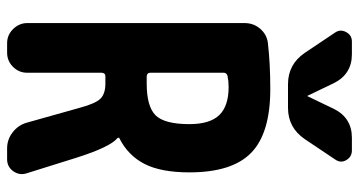

<svg xmlns="http://www.w3.org/2000/svg" viewBox="-255 -755 1010 540"><g transform="rotate(90 250.0 -485.0)"><path d="M367.2 -969.7H403.3Q420.9 -969.7 430.2 -954.1Q439.5 -938.5 428.7 -922.9L371.1 -836.9Q338.9 -790 283.2 -790H216.8Q161.1 -790 128.9 -836.9L71.3 -922.9Q61.5 -937.5 70.3 -953.6Q79.1 -969.7 96.7 -969.7H132.8Q188.5 -969.7 213.9 -918.9L249 -845.7Q249 -844.7 250 -844.7Q251 -844.7 251 -845.7L286.1 -918.9Q311.5 -969.7 367.2 -969.7ZM214.8 -392.6Q279.3 -392.6 304.2 -417.5Q329.1 -442.4 329.1 -512.7Q329.1 -570.3 303.7 -596.7Q278.3 -623 224.6 -623Q208 -623 194.3 -620.1Q185.5 -618.2 184.6 -610.4V-402.3Q184.6 -393.6 194.3 -392.6ZM423.8 -194.3 467.8 -53.7Q473.6 -34.2 461.4 -17.1Q449.2 0 427.7 0H397.5Q372.1 0 352.1 -15.6Q332 -31.2 325.2 -54.7L283.2 -204.1Q271.5 -248 257.8 -262.2Q244.1 -276.4 214.8 -276.4H194.3Q185.5 -276.4 184.6 -266.6V-56.6Q184.6 -33.2 168 -16.6Q151.4 0 127.9 0H101.6Q78.1 0 61.5 -17.1Q44.9 -34.2 44.9 -56.6V-668Q44.9 -693.4 61 -711.9Q77.1 -730.5 100.6 -733.4Q159.2 -740.2 230.5 -740.2Q354.5 -740.2 409.7 -686.5Q464.8 -632.8 464.8 -512.7Q464.8 -432.6 440.9 -386.2Q417 -339.8 368.2 -315.4Q367.2 -315.4 367.2 -313.5Q367.2 -312.5 368.2 -310.5Q393.6 -290 423.8 -194.3Z"/></g></svg>

Font: Rounded Mgen+ 1m bold
Style: Bold
Weight: 700
Designer: [Source Han Sans]
Ryoko NISHIZUKA  (kana & ideographs); Paul D. Hunt (Latin, Greek & Cyrillic); Wenlong ZHANG  (bopomofo
Version: Version 1.059.20150602